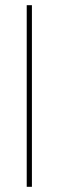

<svg xmlns="http://www.w3.org/2000/svg" viewBox="-20 -720 225 740"><path d="M83 0V-700H103V0Z"/></svg>

Font: Georama Thin
Style: Regular
Weight: 100
Designer: Jean-Baptiste Levee
Foundry: Production Type
Version: Version 1.000